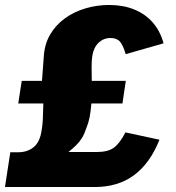

<svg xmlns="http://www.w3.org/2000/svg" viewBox="-34 -753 710 773"><path d="M-14 0 7.5 -140H39.5Q75.5 -140 101 -160.2Q126.5 -180.5 133.5 -227.5Q137.5 -251 138.5 -273.8Q139.5 -296.5 140.5 -336.5H39.5L53.5 -427.5H135L142 -521Q144.5 -573.5 167.2 -612.8Q190 -652 227.2 -679Q264.5 -706 310.8 -719.5Q357 -733 405 -733Q461 -733 505.5 -715.2Q550 -697.5 580.5 -663Q611 -628.5 624.5 -578.5L472 -535Q462 -570 449.2 -585Q436.5 -600 411 -600Q383 -600 363 -581Q343 -562 337.5 -527.5Q335 -510.5 334.8 -486.5Q334.5 -462.5 335.5 -427.5H472.5L459 -336.5H334Q331 -303 326.8 -281Q322.5 -259 313 -235.5Q305.5 -213 295.8 -197.2Q286 -181.5 272.8 -168.5Q259.5 -155.5 241.5 -141H355.5Q401.5 -141 425.2 -159Q449 -177 471 -220L608 -190.5Q570.5 -96 506 -48Q441.5 0 347 0Z"/></svg>

Font: Public Sans Thin ExtraBold
Style: Italic
Weight: 800
Italic angle: -8°
Version: Version 2.001